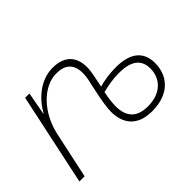

<svg xmlns="http://www.w3.org/2000/svg" viewBox="-99 -786 1043 1043"><g transform="rotate(-45 422.5 -265.0)"><path d="M579 10C717 10 776 -72 776 -164C776 -250 723 -299 607 -299C560 -299 510 -291 478 -281L490 -341C495 -364 499 -389 499 -409C499 -494 451 -540 364 -540C261 -540 187 -460 154 -399H152L176 -530H143L30 0H70L127 -265C155 -400 254 -504 356 -504C422 -504 460 -473 460 -404C460 -388 458 -367 452 -343L436 -268C428 -227 419 -181 419 -146C419 -61 462 10 579 10ZM582 -25C503 -25 458 -63 458 -150C458 -178 462 -208 470 -247C505 -256 549 -265 599 -265C704 -265 737 -221 737 -161C737 -85 683 -25 582 -25Z"/></g></svg>

Font: Noto Sans ExtraLight
Style: Italic
Weight: 200
Italic angle: -12°
Designer: Monotype Design Team
Foundry: Monotype Imaging Inc.
Version: Version 2.013